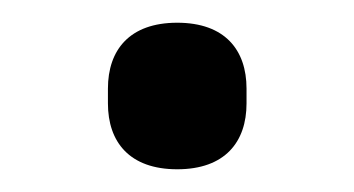

<svg xmlns="http://www.w3.org/2000/svg" viewBox="-20 -137 312 169"><path d="M136 12C178 12 197 -12 197 -46V-59C197 -93 178 -117 136 -117C94 -117 75 -93 75 -59V-46C75 -12 94 12 136 12Z"/></svg>

Font: IBM Plex Thai Looped
Style: Regular
Weight: 400
Designer: Mike Abbink, Paul van der Laan, Pieter van Rosmalen, Ben Mitchell, Mark Frömberg
Foundry: Bold Monday
Version: Version 1.0